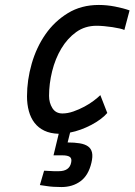

<svg xmlns="http://www.w3.org/2000/svg" viewBox="-20 -530 543 775"><path d="M413 -74Q402 -61 385 -48.5Q368 -36 348 -25.5Q328 -15 306 -7Q284 1 263 5L253 45Q281 45 302 48.5Q323 52 335.5 61Q348 70 351.5 86Q355 102 349 127Q337 178 305 201.5Q273 225 228 225Q211 225 195.5 224Q180 223 168 221Q154 219 141 217L158 159Q167 160 178 160Q187 161 197.5 161Q208 161 217 161Q260 161 267 127Q271 110 262 103.5Q253 97 232 97H196L217 10Q183 9 159 -2.5Q135 -14 119.5 -34Q104 -54 96.5 -81.5Q89 -109 89 -141Q89 -207 108 -273Q127 -339 163.5 -391.5Q200 -444 254 -477Q308 -510 379 -510Q411 -510 444.5 -503.5Q478 -497 503 -488L482 -409Q476 -412 463 -415Q450 -418 433.5 -420.5Q417 -423 400 -424.5Q383 -426 370 -426Q323 -426 287.5 -400.5Q252 -375 227.5 -334Q203 -293 190.5 -242.5Q178 -192 178 -143Q178 -115 191.5 -93.5Q205 -72 232 -72Q253 -72 276 -80Q299 -88 320.5 -99.5Q342 -111 359 -124Q376 -137 385 -146Z"/></svg>

Font: Panefresco 600wt
Style: Italic
Weight: 600
Foundry: Campivisivi & Chank Co
Version: Version 1.000